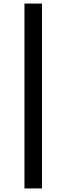

<svg xmlns="http://www.w3.org/2000/svg" viewBox="-20 -865 372 1075"><path d="M117 190H215V-845H117Z"/></svg>

Font: Mluvka Medium
Style: Regular
Weight: 500
Designer: Modified by Jiří Krblich, Original typeface by Gumpita Rahayu
Foundry: Gumpita Rahayu & Jiří Krblich
Version: Version 2.000;Glyphs 3.1.1 (3134)